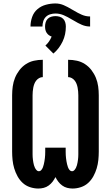

<svg xmlns="http://www.w3.org/2000/svg" viewBox="-20 -1080 640 1108"><path d="M201 8Q177 8 153 0Q129 -8 111 -24.5Q93 -41 81 -63Q69 -85 62 -108.5Q55 -132 52.5 -156.5Q50 -181 50 -205V-530Q50 -556 53.5 -581.5Q57 -607 66.5 -630.5Q76 -654 92 -675Q108 -696 129.5 -710Q151 -724 176 -729.5Q201 -735 227 -735V-635Q216 -635 206 -629.5Q196 -624 189 -615Q182 -606 178 -595.5Q174 -585 172 -574Q170 -563 169 -552Q168 -541 168 -530V-205Q168 -197 168 -189Q168 -181 168.5 -173.5Q169 -166 170 -158Q171 -150 172.5 -142Q174 -134 176 -126.5Q178 -119 181.5 -112Q185 -105 190.5 -98.5Q196 -92 204 -92Q213 -92 219 -99.5Q225 -107 228 -115.5Q231 -124 233 -132.5Q235 -141 236.5 -150Q238 -159 239 -167.5Q240 -176 240.5 -185Q241 -194 241 -203Q241 -212 241 -221V-228H359V-221Q359 -212 359 -203Q359 -194 359.5 -185Q360 -176 361 -167.5Q362 -159 363.5 -150Q365 -141 367 -132.5Q369 -124 372 -115.5Q375 -107 381 -99.5Q387 -92 396 -92Q404 -92 409.5 -98.5Q415 -105 418.5 -112Q422 -119 424 -126.5Q426 -134 427.5 -142Q429 -150 430 -158Q431 -166 431.5 -173.5Q432 -181 432 -189Q432 -197 432 -205V-530Q432 -541 431 -552Q430 -563 428 -574Q426 -585 422 -595.5Q418 -606 411 -615Q404 -624 394 -629.5Q384 -635 373 -635V-735Q399 -735 424 -729.5Q449 -724 470.5 -710Q492 -696 508 -675Q524 -654 533.5 -630.5Q543 -607 546.5 -581.5Q550 -556 550 -530V-205Q550 -181 547.5 -156.5Q545 -132 538 -108.5Q531 -85 519 -63Q507 -41 489 -24.5Q471 -8 447 0Q423 8 399 8Q383 8 367.5 4Q352 0 339 -9.5Q326 -19 316.5 -31.5Q307 -44 300 -58Q293 -44 283.5 -31.5Q274 -19 261 -9.5Q248 0 232.5 4Q217 8 201 8ZM225 -927H156Q156 -955 165.5 -982Q175 -1009 196 -1027Q217 -1045 244.5 -1052.5Q272 -1060 300 -1060Q325 -1060 348 -1050Q371 -1040 392 -1027L408 -1018Q429 -1005 452 -995Q475 -985 500 -985V-927Q475 -927 452 -937Q429 -947 408 -960L392 -969Q371 -982 348 -992Q325 -1002 300 -1002Q285 -1002 270 -997.5Q255 -993 244.5 -982.5Q234 -972 229.5 -957Q225 -942 225 -927ZM288 -771 242 -817Q254 -828 263 -841Q272 -854 278 -869Q269 -872 261.5 -877.5Q254 -883 249 -891Q244 -899 242 -908Q240 -917 240 -927Q240 -939 243.5 -951Q247 -963 255.5 -971.5Q264 -980 276 -983.5Q288 -987 300 -987Q312 -987 324 -983.5Q336 -980 344.5 -971.5Q353 -963 356.5 -951Q360 -939 360 -927Q360 -904 355.5 -882.5Q351 -861 341.5 -841Q332 -821 318.5 -803Q305 -785 288 -771Z"/></svg>

Font: Iosevka Slab Extended
Style: Bold
Weight: 700
Width: 7
Monospace: yes
Designer: Belleve Invis
Foundry: Belleve Invis
Version: Version 11.1.0; ttfautohint (v1.8.3)